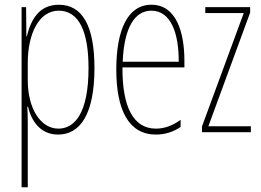

<svg xmlns="http://www.w3.org/2000/svg" viewBox="-20 -557 1100 809"><path d="M228 -537C143 -537 110 -472 93 -404H91L90 -527H71V232H97V-37C97 -69 96 -95 95 -107H98C111 -53 146 10 225 10C317 10 378 -75 378 -270C378 -450 326 -537 228 -537ZM227 -512C313 -512 353 -424 353 -270C353 -79 294 -15 226 -15C152 -15 97 -98 97 -219V-292C97 -416 145 -512 227 -512Z M618 -537C517 -537 470 -429 470 -264C470 -94 522 10 637 10C678 10 713 -3 741 -22V-52C706 -27 672 -15 637 -15C542 -15 495 -106 496 -273H757V-301C757 -421 723 -537 618 -537ZM618 -512C701 -512 734 -414 733 -297H497C503 -442 548 -512 618 -512Z M1037 0V-25H858L1034 -504V-527H845V-502H1007L831 -24V0Z"/></svg>

Font: Noto Sans Arabic UI XCn Th
Style: Regular
Weight: 100
Width: 2
Designer: Monotype Design Team, Nadine Chahine and Nizar Qandah
Foundry: Monotype Imaging Inc.
Version: Version 2.010